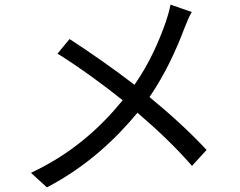

<svg xmlns="http://www.w3.org/2000/svg" viewBox="-20 -780 1040 831"><path d="M810 -728 718 -760C714 -738 705 -706 698 -686C668 -601 627 -506 562 -413C483 -474 367 -556 281 -611L229 -548C325 -488 437 -406 511 -346C412 -225 289 -114 114 -32L183 31C357 -60 481 -179 575 -292C661 -218 737 -147 811 -62L874 -131C803 -208 717 -286 627 -360C694 -457 744 -567 777 -655C785 -676 799 -710 810 -728Z"/></svg>

Font: Microsoft YaHei
Style: Regular
Weight: 400
Designer: Ryoko NISHIZUKA 西塚涼子 (kana, bopomofo & ideographs); Paul D. Hunt (Latin, Greek & Cyrillic); Sandoll Communications 산돌커뮤니
Foundry: Adobe
Version: Version 2.001;hotconv 1.0.111;makeotfexe 2.5.65597